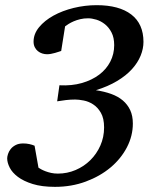

<svg xmlns="http://www.w3.org/2000/svg" viewBox="-20 -707 596 743"><path d="M535.2 -544.9Q535.2 -518.6 524.2 -491.5Q513.2 -464.4 490.7 -439.5Q468.3 -414.6 433.3 -393.6Q398.4 -372.6 351.1 -357.9Q383.8 -353 410.2 -343.5Q436.5 -334 455.1 -318.4Q473.6 -302.7 483.9 -280.8Q494.1 -258.8 494.1 -229Q494.1 -181.2 471.2 -137Q448.2 -92.8 407.7 -58.8Q367.2 -24.9 312 -4.4Q256.8 16.1 192.9 16.1Q142.1 16.1 106.7 5.1Q71.3 -5.9 49.3 -22.5Q27.3 -39.1 17.6 -58.3Q7.8 -77.6 7.8 -94.2Q7.8 -101.1 11 -111.1Q14.2 -121.1 21.2 -130.1Q28.3 -139.2 40.3 -145.5Q52.2 -151.9 69.8 -151.9Q82.5 -151.9 93.8 -149.4Q105 -147 113.8 -143.1L128.9 -58.1Q132.3 -55.7 139.4 -51.8Q146.5 -47.9 156.2 -44.2Q166 -40.5 178 -37.8Q189.9 -35.2 204.1 -35.2Q240.2 -35.2 272.7 -49.1Q305.2 -63 329.6 -87.2Q354 -111.3 368.4 -143.8Q382.8 -176.3 382.8 -213.9Q382.8 -249 370.4 -270.5Q357.9 -292 340.3 -303.2Q322.8 -314.5 303.7 -318.1Q284.7 -321.8 271 -321.8Q252.4 -321.8 235.4 -319.8Q218.3 -317.9 201.2 -314.9L210 -377Q257.8 -374.5 296.9 -385.7Q335.9 -397 363.8 -418Q391.6 -439 406.7 -468.3Q421.9 -497.6 421.9 -532.2Q421.9 -561.5 411.6 -581.3Q401.4 -601.1 386 -613.3Q370.6 -625.5 353 -630.9Q335.4 -636.2 320.8 -636.2Q304.7 -636.2 290.5 -632.8Q276.4 -629.4 265.1 -624.5Q253.9 -619.6 245.4 -614.3Q236.8 -608.9 231.9 -605L216.8 -509.8Q213.4 -508.8 207 -506.6Q200.7 -504.4 192.9 -502.2Q185.1 -500 177 -498.5Q168.9 -497.1 162.1 -497.1Q152.8 -497.1 143.6 -500Q134.3 -502.9 126.7 -509Q119.1 -515.1 114.5 -524.4Q109.9 -533.7 109.9 -545.9Q109.9 -575.7 131.1 -601.6Q152.3 -627.4 186.8 -646.5Q221.2 -665.5 265.1 -676.3Q309.1 -687 354 -687Q440.9 -687 488 -650.9Q535.2 -614.7 535.2 -544.9Z"/></svg>

Font: Charis SIL Afr
Style: Italic
Weight: 400
Italic angle: -11°
Foundry: SIL International
Version: Version 5.000